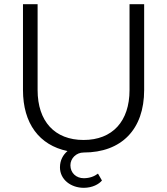

<svg xmlns="http://www.w3.org/2000/svg" viewBox="-20 -720 800 919"><path d="M670 -289V-700H600V-289C600 -139 518 -50 380 -50C242 -50 160 -139 160 -289V-700H90V-289C90 -129 168 -25 303 3C282 21 267 47 267 81C267 140 320 179 381 179C423 179 454 161 468 144L449 111C432 124 409 133 381 133C345 133 317 108 317 71C317 38 345 10 380 10C562 10 670 -101 670 -289Z"/></svg>

Font: Gully Light
Style: Regular
Weight: 300
Designer: jaikishan Patel
Foundry: MagicType
Version: Version 1.000;Glyphs 3.2 (3242)